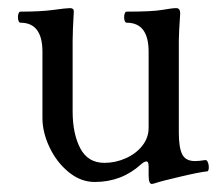

<svg xmlns="http://www.w3.org/2000/svg" viewBox="-20 -439 546 475"><path d="M347.7 -5.9V-27.8Q347.7 -39.6 342.3 -39.6Q336.9 -39.6 328.6 -32.2Q280.8 11.2 214.4 11.2Q179.7 11.2 149.9 -13.2Q120.1 -37.6 102.5 -74.7Q85 -111.8 85 -147V-311Q85 -382.8 30.8 -382.8Q27.8 -382.8 26.1 -386.7Q24.4 -390.6 24.4 -396.5Q24.4 -402.3 26.1 -406.2Q27.8 -410.2 30.8 -410.2Q81.1 -410.2 112.8 -414.6Q144 -418.9 153.3 -418.9Q162.6 -418.9 162.6 -411.1Q159.7 -360.8 159.7 -337.9V-163.1Q159.7 -108.4 178.5 -72.3Q197.3 -36.1 238.3 -36.1Q265.6 -36.1 291 -47.4Q316.4 -58.6 332 -78.4Q347.7 -98.1 347.7 -123V-311Q347.7 -382.8 293.5 -382.8Q290.5 -382.8 288.8 -386.7Q287.1 -390.6 287.1 -396.5Q287.1 -402.3 288.8 -406.2Q290.5 -410.2 293.5 -410.2Q357.4 -410.2 381.8 -414.6Q406.2 -418.9 416 -418.9Q425.8 -418.9 425.8 -405.8Q422.4 -356.4 422.4 -337.9V-110.8Q422.4 -74.2 430.7 -57.4Q439 -40.5 462.4 -40.5Q472.2 -40.5 487.8 -43Q491.7 -43.5 494.1 -37.8Q496.6 -32.2 496.6 -25.4Q496.6 -21 495.6 -18.1Q494.6 -15.1 492.7 -15.1Q473.6 -13.2 426.3 -2Q381.3 8.3 360.8 15.1Q356.9 16.1 355.5 16.1Q347.7 16.1 347.7 -5.9Z"/></svg>

Font: JuniusX
Style: Regular
Weight: 400
Designer: Peter S. Baker
Foundry: Briery Creek Software
Version: Version 1.004